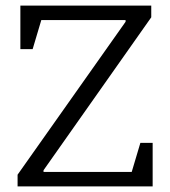

<svg xmlns="http://www.w3.org/2000/svg" viewBox="-20 -668 609 688"><path d="M43 0V-42L430 -590V-596H128L97 -492H53V-648H522V-606L136 -58V-52H452L483 -156H527V0Z"/></svg>

Font: Faustina Light
Style: Regular
Weight: 300
Designer: Alfonso Garcia
Foundry: http://www.omnibus-type.com
Version: Version 1.200